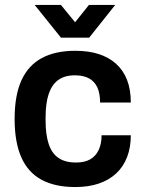

<svg xmlns="http://www.w3.org/2000/svg" viewBox="-20 -743 587 775"><path d="M284 12Q202 12 147.5 -17.5Q93 -47 66 -108Q39 -169 39 -263Q39 -358 66.5 -418.5Q94 -479 148.5 -508.5Q203 -538 284 -538Q337 -538 378 -525Q419 -512 448.5 -485.5Q478 -459 493 -420Q508 -381 508 -329H384Q384 -366 373 -390Q362 -414 339.5 -426.5Q317 -439 282 -439Q241 -439 215 -420Q189 -401 176.5 -363.5Q164 -326 164 -269V-256Q164 -200 176.5 -162Q189 -124 216 -105.5Q243 -87 287 -87Q321 -87 343.5 -99.5Q366 -112 378 -137Q390 -162 390 -197H508Q508 -148 493 -109Q478 -70 449 -43Q420 -16 378.5 -2Q337 12 284 12ZM120 -723H226L311 -619L255 -618L339 -723H445L340 -591H226Z"/></svg>

Font: Archivo SemiBold
Style: Regular
Weight: 600
Designer: Hector Gatti
Foundry: Omnibus-Type
Version: Version 2.001